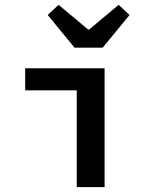

<svg xmlns="http://www.w3.org/2000/svg" viewBox="-20 -773 640 793"><path d="M297 0V-400H84V-491H412V0ZM288 -576 177 -711 222 -753 344 -651H348L470 -753L515 -711L404 -576Z"/></svg>

Font: Source Code Pro ExtraLight SemiBold
Style: Regular
Weight: 600
Monospace: yes
Version: Version 1.018;hotconv 1.0.116;makeotfexe 2.5.65601